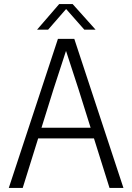

<svg xmlns="http://www.w3.org/2000/svg" viewBox="-20 -918 643 938"><path d="M263 -728H343L583 0H515L363 -484L303 -668H302L242 -484L91 0H23ZM177 -294H429L442 -242H164ZM161 -773 269 -898H335L447 -773H392L303 -874L215 -773Z"/></svg>

Font: Murecho Thin Light
Style: Regular
Weight: 300
Version: Version 1.010